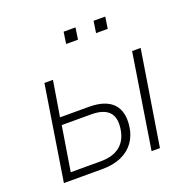

<svg xmlns="http://www.w3.org/2000/svg" viewBox="-123 -808 919 928"><g transform="rotate(-20 336.5 -344.0)"><path d="M51 0 128 -487H172L142 -305H290Q375 -305 413.5 -265Q452 -225 442 -149Q436 -103 411.5 -69.5Q387 -36 346 -18Q305 0 249 0ZM100 -38H254Q317 -38 353.5 -67Q390 -96 398 -154Q406 -212 378 -239.5Q350 -267 289 -267H137ZM502 0 579 -487H623L545 0ZM445 -628 454 -688H514L505 -628ZM291 -628 300 -688H361L352 -628Z"/></g></svg>

Font: Nunito Sans 10pt SemiCondensed ExtraLight
Style: Italic
Weight: 250
Width: 4
Italic angle: -9°
Designer: Vernon Adams
Foundry: Vernon Adams
Version: Version 3.101;gftools[0.9.27]